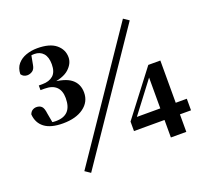

<svg xmlns="http://www.w3.org/2000/svg" viewBox="-132 -923 1219 1123"><g transform="rotate(-20 477.0 -361.5)"><path d="M197 -293Q122 -293 83 -322.5Q44 -352 40 -406Q46 -422 57.5 -429Q69 -436 82 -436Q102 -436 114 -424.5Q126 -413 130 -378L142 -312L109 -332Q123 -325 134.5 -322.5Q146 -320 162 -320Q212 -320 237 -346.5Q262 -373 262 -427Q262 -473 237.5 -497Q213 -521 165 -521H139V-550H162Q204 -550 228.5 -571.5Q253 -593 253 -641Q253 -686 232.5 -709Q212 -732 177 -732Q165 -732 150.5 -729.5Q136 -727 118 -721L160 -738L148 -674Q144 -649 129 -639Q114 -629 97 -629Q73 -629 60 -649Q61 -687 81.5 -711Q102 -735 134.5 -746.5Q167 -758 204 -758Q282 -758 320.5 -726Q359 -694 359 -646Q359 -607 323.5 -574.5Q288 -542 205 -533L204 -543Q296 -537 335 -506Q374 -475 374 -421Q374 -363 326 -328Q278 -293 197 -293ZM761 0V-136V-159V-381H750L796 -419L698 -290L600 -161L607 -197V-181H926V-109H571V-168L782 -444H857V0ZM252 35 218 12 735 -749 769 -726Z"/></g></svg>

Font: Noto Serif JP Black
Style: Regular
Weight: 900
Designer: Ryoko NISHIZUKA 西塚涼子 (kana & ideographs); Frank Grießhammer (Latin, Greek & Cyrillic); Wenlong ZHANG 张文龙 (bopomofo); San
Foundry: Adobe
Version: Version 2.003-H1;hotconv 1.1.1;makeotfexe 2.6.0